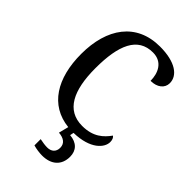

<svg xmlns="http://www.w3.org/2000/svg" viewBox="-283 -818 1153 1153"><g transform="rotate(45 293.0 -242.0)"><path d="M317 240C396 240 442 197 442 126C442 73 410 39 350 34L355 10C495 7 550 -59 550 -107C550 -125 544 -139 534 -146C501 -100 455 -56 362 -56C228 -56 173 -170 173 -358C173 -554 222 -669 351 -669C433 -669 461 -601 461 -538C516 -538 553 -567 553 -610C553 -674 487 -724 356 -724C156 -724 52 -576 52 -358C52 -152 139 -10 308 8L292 71C332 74 362 91 362 130C362 164 340 184 305 184C288 184 265 181 242 176V229C265 236 297 240 317 240Z"/></g></svg>

Font: Noto Serif Hebrew SemiCondensed Medium
Style: Regular
Weight: 500
Width: 4
Designer: Monotype Design Team
Foundry: Monotype Imaging Inc.
Version: Version 2.004